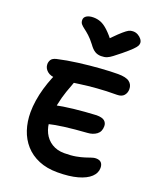

<svg xmlns="http://www.w3.org/2000/svg" viewBox="-178 -1104 1006 1217"><g transform="rotate(20 325.5 -495.0)"><path d="M359 7Q287 7 232.5 -16Q178 -39 141.5 -80Q105 -121 87 -175.5Q69 -230 69 -293Q69 -331 75.5 -373.5Q82 -416 94.5 -459Q107 -502 123 -541Q137 -578 161.5 -600Q186 -622 218 -622Q236 -622 248 -616Q260 -610 265 -597.5Q270 -585 265 -566Q253 -535 238 -492Q223 -449 212.5 -398Q202 -347 201 -293Q201 -243 220 -204.5Q239 -166 274.5 -144Q310 -122 358 -122Q404 -122 436.5 -128Q469 -134 492 -141.5Q515 -149 531 -154.5Q547 -160 559 -160Q584 -160 595.5 -147.5Q607 -135 607 -112Q607 -78 578.5 -51Q550 -24 494.5 -8.5Q439 7 359 7ZM183 -257Q161 -252 148 -260Q135 -268 130 -284Q125 -300 125 -318Q125 -342 143 -360.5Q161 -379 191 -386Q219 -392 251 -397Q283 -402 318.5 -406Q354 -410 392 -413Q430 -416 469 -418Q508 -418 523.5 -404.5Q539 -391 539 -369Q539 -332 514 -313.5Q489 -295 452 -293Q410 -290 371.5 -286.5Q333 -283 299.5 -278.5Q266 -274 237 -268.5Q208 -263 183 -257ZM154 -550Q110 -550 87.5 -569.5Q65 -589 65 -616Q65 -631 73 -645Q81 -659 107 -666Q172 -681 246.5 -690.5Q321 -700 390 -705Q459 -710 508 -710Q562 -710 585 -692.5Q608 -675 608 -644Q608 -619 593 -601.5Q578 -584 546 -584Q474 -584 412.5 -579Q351 -574 301.5 -567Q252 -560 214.5 -555Q177 -550 154 -550ZM507 -997Q524 -997 539 -988.5Q554 -980 563.5 -967.5Q573 -955 573 -942Q573 -933 568 -923Q563 -913 545 -895Q527 -877 487 -844Q458 -821 440 -807Q422 -793 406 -786.5Q390 -780 367 -780Q343 -780 324.5 -791.5Q306 -803 287 -830Q264 -860 244.5 -877.5Q225 -895 210 -906Q195 -917 186 -927.5Q177 -938 177 -955Q177 -973 194 -983.5Q211 -994 240 -994Q265 -994 288.5 -985Q312 -976 339.5 -950.5Q367 -925 404 -877L353 -878Q395 -921 420.5 -945Q446 -969 461.5 -980.5Q477 -992 487 -994.5Q497 -997 507 -997Z"/></g></svg>

Font: Shantell Sans SemiBold
Style: Regular
Weight: 600
Designer: Stephen Nixon, Anya Danilova, Shantell Martin
Foundry: Arrow Type
Version: Version 1.011;[c5ecc13dd]